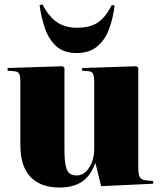

<svg xmlns="http://www.w3.org/2000/svg" viewBox="-20 -824 723 858"><path d="M246 14Q162 14 116.5 -33Q71 -80 71 -177V-458Q71 -486 65 -495.5Q59 -505 41 -506L14 -508V-520L260 -528L268 -521V-159Q268 -109 273.5 -83.5Q279 -58 291 -49Q303 -40 323 -40Q356 -40 378.5 -75Q401 -110 401 -159V-457Q401 -480 396.5 -492.5Q392 -505 374 -506L347 -508V-520L590 -528L598 -521V-73Q598 -45 604.5 -32.5Q611 -20 634 -18L665 -15L664 -3L432 8L407 -93H405Q384 -37 345.5 -11.5Q307 14 246 14ZM322 -587Q265 -587 231.5 -617.5Q198 -648 181 -697Q164 -746 157 -801L170 -804Q199 -748 236 -724Q273 -700 323 -700Q383 -700 417.5 -723.5Q452 -747 480 -802L492 -799Q485 -741 467 -693Q449 -645 414 -616Q379 -587 322 -587Z"/></svg>

Font: Literata 72pt ExtraBold
Style: Regular
Weight: 800
Designer: Latin by Veronika Burian and Jose Scaglione. Greek by Irene Vlachou. Cyrillic by Vera Evstafieva.
Foundry: TypeTogether
Version: Version 3.002